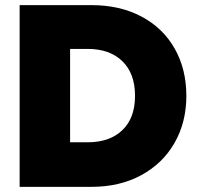

<svg xmlns="http://www.w3.org/2000/svg" viewBox="-20 -725 775 745"><path d="M56.2 0V-705.1H335Q445.8 -705.1 529.3 -660.6Q612.8 -616.2 658 -536.1Q703.1 -456.1 703.1 -353Q703.1 -251 657.5 -170.9Q611.8 -90.8 528.3 -45.4Q444.8 0 335 0ZM252 -172.9H319.8Q405.8 -172.9 454.8 -220Q503.9 -267.1 503.9 -353Q503.9 -439.9 454.8 -487.5Q405.8 -535.2 319.8 -535.2H252Z"/></svg>

Font: Poppins ExtraBold
Style: Regular
Weight: 800
Designer: Ninad Kale (Devanagari), Jonny Pinhorn (Latin)
Foundry: Indian Type Foundry
Version: 4.004